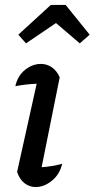

<svg xmlns="http://www.w3.org/2000/svg" viewBox="-20 -748 382 775"><path d="M231 -87Q221 -44 189.5 -18.5Q158 7 124 7Q99 7 79 -8.5Q59 -24 49 -54L128 -410Q81 -408 42 -400Q51 -442 81 -466Q111 -490 145 -490Q169 -490 189 -476.5Q209 -463 221 -436L148 -73Q191 -76 231 -87ZM245 -728 342 -608 302 -573 206 -655 85 -573 54 -608 185 -728Z"/></svg>

Font: Piazzolla Medium
Style: Italic
Weight: 500
Italic angle: -11.3°
Designer: Juan Pablo del Peral
Foundry: Huerta Tipografica
Version: Version 1.330